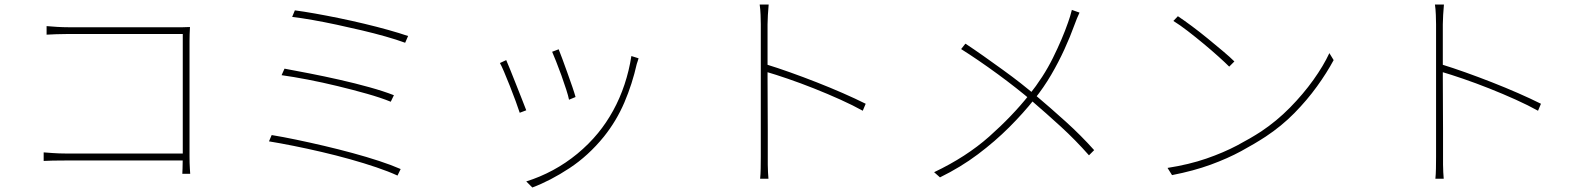

<svg xmlns="http://www.w3.org/2000/svg" viewBox="-20 -777 7040 853"><path d="M187 -661Q209 -659 234.5 -657.5Q260 -656 282 -656H763Q778 -656 792.5 -656Q807 -656 824 -657Q823 -641 822.5 -624.5Q822 -608 822 -595V-80Q822 -52 823.5 -28.5Q825 -5 825 -5H790Q790 -5 791 -28.5Q792 -52 792 -78V-626H283Q259 -626 230 -625Q201 -624 187 -623ZM174 -100Q187 -99 215 -97Q243 -95 271 -95H803V-64H272Q240 -64 215 -63.5Q190 -63 174 -62Z M1290 -731Q1328 -726 1379 -717Q1430 -708 1486 -696.5Q1542 -685 1598.5 -671.5Q1655 -658 1705 -644Q1755 -630 1793 -617L1780 -587Q1742 -601 1692.5 -615Q1643 -629 1588 -642Q1533 -655 1477 -667Q1421 -679 1370 -688Q1319 -697 1278 -702ZM1244 -472Q1293 -463 1357 -450.5Q1421 -438 1489.5 -422.5Q1558 -407 1621 -389.5Q1684 -372 1730 -354L1716 -325Q1672 -343 1610 -360.5Q1548 -378 1480 -394.5Q1412 -411 1347 -423.5Q1282 -436 1231 -443ZM1187 -177Q1236 -169 1296 -156.5Q1356 -144 1420 -129Q1484 -114 1546.5 -97Q1609 -80 1664 -62Q1719 -44 1760 -26L1746 3Q1707 -15 1652.5 -33.5Q1598 -52 1535.5 -69.5Q1473 -87 1408.5 -102Q1344 -117 1284 -129Q1224 -141 1175 -149Z M2462 -558Q2468 -544 2478.5 -515Q2489 -486 2501 -453Q2513 -420 2523 -390.5Q2533 -361 2537 -346L2508 -334Q2505 -350 2495.5 -379.5Q2486 -409 2474 -442.5Q2462 -476 2450.5 -504.5Q2439 -533 2433 -547ZM2817 -518Q2815 -512 2813 -505Q2811 -498 2809 -493Q2789 -404 2754 -322Q2719 -240 2663 -170Q2594 -85 2509.5 -29.5Q2425 26 2345 56L2318 29Q2379 10 2436.5 -21Q2494 -52 2545 -94Q2596 -136 2637 -186Q2674 -231 2704 -285.5Q2734 -340 2754.5 -401.5Q2775 -463 2785 -528ZM2229 -510Q2235 -497 2246.5 -468Q2258 -439 2272 -404Q2286 -369 2298.5 -337Q2311 -305 2318 -287L2289 -276Q2283 -295 2271 -327.5Q2259 -360 2245 -395.5Q2231 -431 2219 -459Q2207 -487 2201 -497Z M3360 -81Q3360 -90 3360 -130.5Q3360 -171 3360 -230.5Q3360 -290 3360 -357Q3360 -424 3360 -487.5Q3360 -551 3360 -599.5Q3360 -648 3360 -669Q3360 -685 3359 -711Q3358 -737 3355 -757H3395Q3393 -738 3391.5 -710.5Q3390 -683 3390 -669Q3390 -619 3390 -557.5Q3390 -496 3390 -432Q3390 -368 3390.5 -307.5Q3391 -247 3391 -198Q3391 -149 3391 -117.5Q3391 -86 3391 -81Q3391 -63 3391 -45.5Q3391 -28 3392 -12Q3393 4 3394 17H3357Q3359 -2 3359.5 -28.5Q3360 -55 3360 -81ZM3384 -491Q3433 -476 3490.5 -455.5Q3548 -435 3608 -411.5Q3668 -388 3724 -363.5Q3780 -339 3826 -316L3813 -285Q3770 -309 3713.5 -334.5Q3657 -360 3596.5 -384Q3536 -408 3480.5 -427Q3425 -446 3384 -458Z M4776 -721Q4771 -711 4764.5 -695Q4758 -679 4753 -665Q4735 -615 4709 -558Q4683 -501 4650 -444.5Q4617 -388 4576 -337Q4527 -275 4464 -212Q4401 -149 4324.5 -91.5Q4248 -34 4156 11L4130 -12Q4273 -80 4375 -170.5Q4477 -261 4551 -354Q4616 -435 4658 -520Q4700 -605 4725 -677Q4729 -688 4734 -704Q4739 -720 4742 -733ZM4269 -583Q4306 -559 4349 -528.5Q4392 -498 4435 -467Q4478 -436 4515 -407Q4552 -378 4577 -357Q4648 -297 4715.5 -236Q4783 -175 4841 -110L4818 -87Q4758 -155 4693.5 -214Q4629 -273 4558 -334Q4531 -357 4493.5 -386.5Q4456 -416 4413 -447.5Q4370 -479 4327.5 -508Q4285 -537 4250 -559Z M5213 -705Q5240 -687 5275 -661Q5310 -635 5346 -605.5Q5382 -576 5413.5 -549.5Q5445 -523 5464 -504L5441 -481Q5423 -499 5393 -526Q5363 -553 5327.5 -582.5Q5292 -612 5257 -639Q5222 -666 5193 -684ZM5167 -31Q5263 -46 5339.5 -72.5Q5416 -99 5476.5 -131Q5537 -163 5583 -193Q5652 -239 5711 -299Q5770 -359 5815 -422Q5860 -485 5886 -541L5905 -510Q5875 -454 5831 -393Q5787 -332 5730.5 -274.5Q5674 -217 5603 -170Q5554 -138 5494 -105.5Q5434 -73 5359 -45.5Q5284 -18 5187 1Z M6360 -81Q6360 -90 6360 -130.5Q6360 -171 6360 -230.5Q6360 -290 6360 -357Q6360 -424 6360 -487.5Q6360 -551 6360 -599.5Q6360 -648 6360 -669Q6360 -685 6359 -711Q6358 -737 6355 -757H6395Q6393 -738 6391.5 -710.5Q6390 -683 6390 -669Q6390 -619 6390 -557.5Q6390 -496 6390 -432Q6390 -368 6390.5 -307.5Q6391 -247 6391 -198Q6391 -149 6391 -117.5Q6391 -86 6391 -81Q6391 -63 6391 -45.5Q6391 -28 6392 -12Q6393 4 6394 17H6357Q6359 -2 6359.5 -28.5Q6360 -55 6360 -81ZM6384 -491Q6433 -476 6490.5 -455.5Q6548 -435 6608 -411.5Q6668 -388 6724 -363.5Q6780 -339 6826 -316L6813 -285Q6770 -309 6713.5 -334.5Q6657 -360 6596.5 -384Q6536 -408 6480.5 -427Q6425 -446 6384 -458Z"/></svg>

Font: Noto Sans JP
Style: Regular
Weight: 100
Designer: Ryoko NISHIZUKA 西塚涼子 (kana, bopomofo & ideographs); Paul D. Hunt (Latin, Greek & Cyrillic); Sandoll Communications 산돌커뮤니
Foundry: Adobe
Version: Version 2.004;hotconv 1.0.118;makeotfexe 2.5.65603